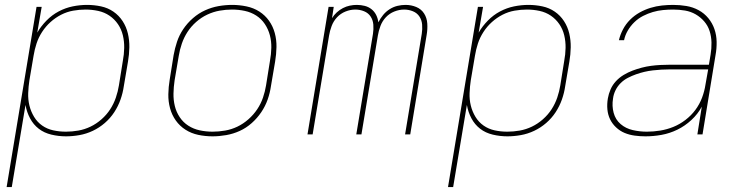

<svg xmlns="http://www.w3.org/2000/svg" viewBox="-20 -548 3040 783"><path d="M7 215 129 -520H150L132 -415Q147 -441 169.5 -464Q192 -487 219.5 -501.5Q247 -516 276.5 -522Q306 -528 335 -528Q364 -528 392 -522Q420 -516 442.5 -500.5Q465 -485 480 -462Q495 -439 501.5 -411.5Q508 -384 507.5 -355Q507 -326 502 -297L485 -197Q481 -169 471.5 -142Q462 -115 446 -90.5Q430 -66 407.5 -46.5Q385 -27 358.5 -14.5Q332 -2 304 3Q276 8 249 8Q219 8 189.5 1Q160 -6 138 -23Q116 -40 102.5 -65.5Q89 -91 84 -120L28 215ZM249 -11Q274 -11 299.5 -15.5Q325 -20 349 -31.5Q373 -43 394 -61.5Q415 -80 429.5 -102.5Q444 -125 452.5 -150Q461 -175 465 -200L481 -300Q486 -326 486.5 -352.5Q487 -379 481 -404Q475 -429 461 -449.5Q447 -470 426.5 -484Q406 -498 380.5 -503.5Q355 -509 329 -509Q304 -509 278.5 -504.5Q253 -500 229.5 -488Q206 -476 186 -458Q166 -440 151.5 -417.5Q137 -395 129 -370.5Q121 -346 117 -321L100 -221Q96 -195 95 -168.5Q94 -142 100 -117.5Q106 -93 119 -71.5Q132 -50 152 -36Q172 -22 197 -16.5Q222 -11 249 -11Z M847 8Q817 8 788.5 2Q760 -4 736.5 -19Q713 -34 697 -56.5Q681 -79 673.5 -106.5Q666 -134 666.5 -163.5Q667 -193 672 -223L688 -323Q693 -351 702 -378Q711 -405 727.5 -429.5Q744 -454 767 -474Q790 -494 816.5 -506Q843 -518 871 -523Q899 -528 927 -528Q956 -528 985 -522Q1014 -516 1037.5 -501Q1061 -486 1077 -463.5Q1093 -441 1100.5 -413.5Q1108 -386 1107.5 -356.5Q1107 -327 1102 -297L1085 -197Q1081 -169 1071.5 -142Q1062 -115 1045.5 -90.5Q1029 -66 1006.5 -46Q984 -26 957.5 -14Q931 -2 902.5 3Q874 8 847 8ZM847 -11Q872 -11 898 -15.5Q924 -20 948 -31.5Q972 -43 993 -61.5Q1014 -80 1029 -102.5Q1044 -125 1052.5 -150Q1061 -175 1065 -200L1081 -300Q1086 -327 1086.5 -353.5Q1087 -380 1080.5 -404.5Q1074 -429 1060 -450Q1046 -471 1025 -484.5Q1004 -498 978.5 -503.5Q953 -509 926 -509Q901 -509 875.5 -504.5Q850 -500 825.5 -488.5Q801 -477 780 -458.5Q759 -440 744.5 -417.5Q730 -395 721.5 -370Q713 -345 709 -320L692 -220Q688 -193 687.5 -166.5Q687 -140 693 -115.5Q699 -91 713 -70Q727 -49 748 -35.5Q769 -22 794.5 -16.5Q820 -11 847 -11Z M1234 0 1320 -520H1341L1334 -474Q1342 -487 1353.5 -497.5Q1365 -508 1378.5 -515Q1392 -522 1406.5 -525Q1421 -528 1435 -528Q1452 -528 1467.5 -524Q1483 -520 1495 -510.5Q1507 -501 1514 -487Q1521 -473 1523 -457Q1531 -473 1542.5 -487Q1554 -501 1569 -510.5Q1584 -520 1600.5 -524Q1617 -528 1634 -528Q1657 -528 1677.5 -519.5Q1698 -511 1709.5 -493Q1721 -475 1722.5 -452Q1724 -429 1720 -406L1653 0H1632L1700 -410Q1703 -429 1701.5 -447.5Q1700 -466 1690.5 -480.5Q1681 -495 1664 -502Q1647 -509 1628 -509Q1608 -509 1588 -501Q1568 -493 1553.5 -477.5Q1539 -462 1531.5 -442Q1524 -422 1521 -403L1454 0H1433L1501 -410Q1504 -429 1502.5 -447.5Q1501 -466 1491.5 -480.5Q1482 -495 1465 -502Q1448 -509 1429 -509Q1409 -509 1389 -501Q1369 -493 1354.5 -477.5Q1340 -462 1332.5 -442Q1325 -422 1322 -403L1255 0Z M1807 215 1929 -520H1950L1932 -415Q1947 -441 1969.5 -464Q1992 -487 2019.5 -501.5Q2047 -516 2076.5 -522Q2106 -528 2135 -528Q2164 -528 2192 -522Q2220 -516 2242.5 -500.5Q2265 -485 2280 -462Q2295 -439 2301.5 -411.5Q2308 -384 2307.5 -355Q2307 -326 2302 -297L2285 -197Q2281 -169 2271.5 -142Q2262 -115 2246 -90.5Q2230 -66 2207.5 -46.5Q2185 -27 2158.5 -14.5Q2132 -2 2104 3Q2076 8 2049 8Q2019 8 1989.5 1Q1960 -6 1938 -23Q1916 -40 1902.5 -65.5Q1889 -91 1884 -120L1828 215ZM2049 -11Q2074 -11 2099.5 -15.5Q2125 -20 2149 -31.5Q2173 -43 2194 -61.5Q2215 -80 2229.5 -102.5Q2244 -125 2252.5 -150Q2261 -175 2265 -200L2281 -300Q2286 -326 2286.5 -352.5Q2287 -379 2281 -404Q2275 -429 2261 -449.5Q2247 -470 2226.5 -484Q2206 -498 2180.5 -503.5Q2155 -509 2129 -509Q2104 -509 2078.5 -504.5Q2053 -500 2029.5 -488Q2006 -476 1986 -458Q1966 -440 1951.5 -417.5Q1937 -395 1929 -370.5Q1921 -346 1917 -321L1900 -221Q1896 -195 1895 -168.5Q1894 -142 1900 -117.5Q1906 -93 1919 -71.5Q1932 -50 1952 -36Q1972 -22 1997 -16.5Q2022 -11 2049 -11Z M2612 8Q2590 8 2568 5Q2546 2 2527 -6Q2508 -14 2492.5 -28.5Q2477 -43 2468 -61.5Q2459 -80 2457 -102Q2455 -124 2459 -147Q2462 -165 2470 -183.5Q2478 -202 2492 -217Q2506 -232 2523.5 -242.5Q2541 -253 2559.5 -260Q2578 -267 2597 -272Q2616 -277 2635 -279.5Q2654 -282 2673 -283Q2692 -284 2711 -284H2871L2878 -326Q2882 -350 2881.5 -374.5Q2881 -399 2874 -421Q2867 -443 2852 -460.5Q2837 -478 2817 -489.5Q2797 -501 2773.5 -505Q2750 -509 2725 -509Q2705 -509 2684 -507Q2663 -505 2642.5 -499Q2622 -493 2602.5 -483Q2583 -473 2567 -457.5Q2551 -442 2540 -423Q2529 -404 2525 -384H2504Q2509 -406 2520.5 -428Q2532 -450 2549.5 -467.5Q2567 -485 2588.5 -497Q2610 -509 2633 -516Q2656 -523 2679 -525.5Q2702 -528 2725 -528Q2753 -528 2779.5 -523.5Q2806 -519 2829 -506.5Q2852 -494 2868.5 -474Q2885 -454 2893.5 -429.5Q2902 -405 2902.5 -377.5Q2903 -350 2898 -323L2845 0H2824L2842 -113Q2826 -83 2799.5 -58.5Q2773 -34 2742 -19Q2711 -4 2678 2Q2645 8 2612 8ZM2618 -11Q2645 -11 2672.5 -15.5Q2700 -20 2726 -30.5Q2752 -41 2775.5 -59Q2799 -77 2816 -100Q2833 -123 2843 -149.5Q2853 -176 2857 -203L2868 -265H2711Q2694 -265 2677 -264Q2660 -263 2642.5 -261Q2625 -259 2608 -255Q2591 -251 2574 -245Q2557 -239 2540.5 -230.5Q2524 -222 2511 -209Q2498 -196 2490 -179.5Q2482 -163 2480 -146Q2475 -116 2482.5 -88Q2490 -60 2511 -42Q2532 -24 2560.5 -17.5Q2589 -11 2618 -11Z"/></svg>

Font: Iosevka SS04 Thin Extended
Style: Italic
Weight: 100
Width: 7
Italic angle: -9°
Monospace: yes
Designer: Belleve Invis
Foundry: Belleve Invis
Version: Version 19.0.0; ttfautohint (v1.8.4)